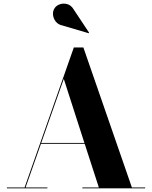

<svg xmlns="http://www.w3.org/2000/svg" viewBox="-20 -1023 826 1043"><path d="M321 -884Q297 -888.5 283.5 -905.2Q270 -922 268 -942.5Q266 -963 277 -979Q286 -993 305.2 -999.8Q324.5 -1006.5 345.8 -1000.5Q367 -994.5 381 -970.5L464 -845.5L461.5 -842.5ZM17.5 -4.5H113.5L381 -765H433L696.5 -4.5H768.5V0H427.5V-4.5H517L440 -242H202.5L119 -4.5H237.5V0H17.5ZM326.5 -594.5 204 -246.5H438.5Z"/></svg>

Font: Bodoni* 36pt
Style: Bold
Weight: 700
Version: Version 2.3